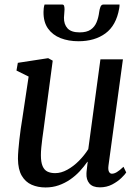

<svg xmlns="http://www.w3.org/2000/svg" viewBox="-20 -815 618 845"><path d="M180.5 10Q146.5 10 119.2 -2Q92 -14 75.8 -41.5Q59.5 -69 59 -116Q59 -133 60.8 -154.5Q62.5 -176 65.2 -200Q68 -224 71.2 -247.8Q74.5 -271.5 78 -291.5L106 -478L52.5 -504.5L58.5 -538.5L192 -559L212 -548L177.5 -288.5Q175 -268 172 -246.8Q169 -225.5 166.2 -205Q163.5 -184.5 161.8 -166Q160 -147.5 160 -132Q160 -101 167.5 -83.8Q175 -66.5 189 -59.8Q203 -53 223 -53Q249 -53 276.2 -68Q303.5 -83 327.5 -107.2Q351.5 -131.5 368.5 -158.5L422 -554H521L457.5 -87Q455 -68.5 459.5 -59.5Q464 -50.5 472.5 -50.5Q482.5 -50.5 494.2 -57.5Q506 -64.5 523.5 -81L535.5 -56Q530.5 -47.5 514.2 -31.8Q498 -16 473.8 -3.2Q449.5 9.5 419.5 9.5Q388 9.5 373.5 -7.5Q359 -24.5 360.5 -52Q360.5 -54 361 -59.8Q361.5 -65.5 362.5 -73Q363.5 -80.5 364.2 -88.2Q365 -96 366 -102.5L364.5 -103Q349.5 -81.5 330.8 -61.2Q312 -41 288.8 -25Q265.5 -9 238.5 0.5Q211.5 10 180.5 10ZM253.5 -795Q260.5 -795 262.2 -788.8Q264 -782.5 264 -773.5Q264 -765.5 262.8 -755.5Q261.5 -745.5 261.5 -737.5Q261 -708 277.2 -690.2Q293.5 -672.5 330.5 -672.5Q361.5 -672.5 379 -684.5Q396.5 -696.5 405 -717Q413.5 -737.5 416.5 -762Q418 -774 422 -784.5Q426 -795 435 -795H506Q506 -791 505.8 -787.2Q505.5 -783.5 504.5 -777.5Q491.5 -703 444.2 -668.2Q397 -633.5 325.5 -633.5Q281.5 -633.5 246.5 -647.2Q211.5 -661 191.2 -689.5Q171 -718 171.5 -762.5Q171.5 -770.5 172.5 -778.8Q173.5 -787 176 -795Z"/></svg>

Font: Merriweather 36pt
Style: Italic
Weight: 400
Italic angle: -7.8°
Version: Version 2.101